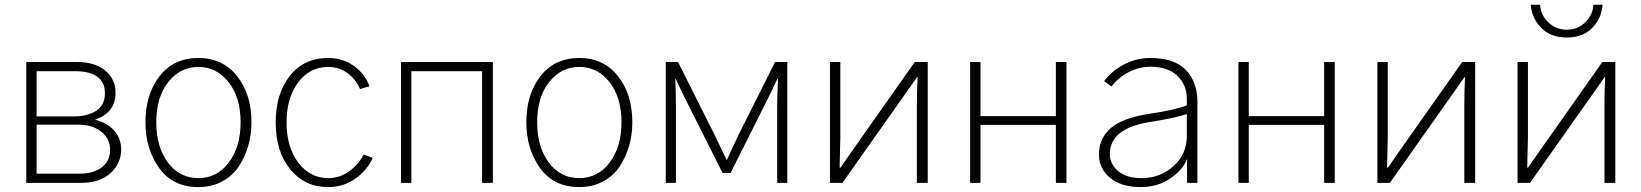

<svg xmlns="http://www.w3.org/2000/svg" viewBox="-20 -758 6804 796"><path d="M88.9 0V-501H296.9Q374 -501 416.5 -465.3Q459 -429.7 459 -373Q459 -291 374 -261.7Q422.9 -250 452.6 -217.3Q482.4 -184.6 482.4 -138.7Q482.4 -81.1 438.5 -40.5Q394.5 0 319.3 0ZM131.8 -38.1H310.5Q368.2 -38.1 402.3 -64.5Q436.5 -90.8 436.5 -137.7Q436.5 -182.6 399.9 -211.9Q363.3 -241.2 305.7 -241.2H131.8ZM131.8 -275.4H287.1Q342.8 -275.4 378.9 -298.8Q415 -322.3 415 -371.1Q415 -462.9 289.1 -462.9H131.8Z M627.9 -251Q627.9 -148.4 676.3 -84Q724.6 -19.5 802.7 -19.5Q879.9 -19.5 928.7 -84.5Q977.5 -149.4 977.5 -251Q977.5 -354.5 927.7 -417.5Q877.9 -480.5 802.7 -480.5Q727.5 -480.5 677.7 -418Q627.9 -355.5 627.9 -251ZM583 -251Q583 -367.2 641.6 -442.4Q700.2 -517.6 802.7 -517.6Q903.3 -517.6 962.9 -442.4Q1022.5 -367.2 1022.5 -251Q1022.5 -199.2 1008.8 -152.3Q995.1 -105.5 969.2 -66.9Q943.4 -28.3 900.4 -5.4Q857.4 17.6 802.7 17.6Q696.3 17.6 639.6 -61.5Q583 -140.6 583 -251Z M1123 -251Q1123 -368.2 1181.2 -442.9Q1239.3 -517.6 1340.8 -517.6Q1402.3 -517.6 1448.2 -483.9Q1494.1 -450.2 1511.7 -400.4L1472.7 -388.7Q1456.1 -428.7 1420.9 -454.6Q1385.7 -480.5 1340.8 -480.5Q1263.7 -480.5 1215.8 -416Q1168 -351.6 1168 -251Q1168 -147.5 1216.8 -83.5Q1265.6 -19.5 1340.8 -19.5Q1388.7 -19.5 1428.2 -48.3Q1467.8 -77.1 1487.3 -117.2L1525.4 -103.5Q1502.9 -52.7 1453.6 -17.6Q1404.3 17.6 1340.8 17.6Q1244.1 17.6 1183.6 -55.7Q1123 -128.9 1123 -251Z M1642.6 0V-501H2023.4V0H1978.5V-462.9H1685.5V0Z M2207 -251Q2207 -148.4 2255.4 -84Q2303.7 -19.5 2381.8 -19.5Q2459 -19.5 2507.8 -84.5Q2556.6 -149.4 2556.6 -251Q2556.6 -354.5 2506.8 -417.5Q2457 -480.5 2381.8 -480.5Q2306.6 -480.5 2256.8 -418Q2207 -355.5 2207 -251ZM2162.1 -251Q2162.1 -367.2 2220.7 -442.4Q2279.3 -517.6 2381.8 -517.6Q2482.4 -517.6 2542 -442.4Q2601.6 -367.2 2601.6 -251Q2601.6 -199.2 2587.9 -152.3Q2574.2 -105.5 2548.3 -66.9Q2522.5 -28.3 2479.5 -5.4Q2436.5 17.6 2381.8 17.6Q2275.4 17.6 2218.8 -61.5Q2162.1 -140.6 2162.1 -251Z M2740.2 0V-501H2791L2943.4 -197.3Q2956.1 -169.9 2992.2 -95.7H2994.1Q2999 -106.4 3015.1 -142.1Q3031.2 -177.7 3041 -197.3L3193.4 -501H3244.1V0H3202.1V-322.3Q3202.1 -339.8 3202.6 -357.9Q3203.1 -376 3204.1 -397Q3205.1 -418 3205.1 -431.6H3203.1L3170.9 -364.3L3008.8 -41H2975.6L2813.5 -363.3L2781.2 -431.6H2779.3Q2782.2 -379.9 2782.2 -322.3V0Z M3420.9 0V-501H3463.9V-187.5Q3461.9 -81.1 3460.9 -63.5H3464.8L3518.6 -140.6L3772.5 -501H3826.2V0H3781.2V-321.3Q3781.2 -377.9 3784.2 -438.5H3782.2L3735.4 -372.1L3472.7 0Z M4002 0V-501H4044.9V-276.4H4357.4V-501H4401.4V0H4357.4V-240.2H4044.9V0Z M4581.1 -119.1Q4581.1 -78.1 4615.7 -48.8Q4650.4 -19.5 4712.9 -19.5Q4789.1 -19.5 4844.7 -68.8Q4900.4 -118.2 4900.4 -195.3V-285.2Q4852.5 -268.6 4746.1 -252Q4581.1 -225.6 4581.1 -119.1ZM4536.1 -117.2Q4536.1 -184.6 4585.4 -227.1Q4634.8 -269.5 4745.1 -286.1Q4855.5 -302.7 4900.4 -321.3V-347.7Q4900.4 -406.2 4860.8 -443.8Q4821.3 -481.4 4750 -481.4Q4703.1 -481.4 4660.2 -459.5Q4617.2 -437.5 4587.9 -399.4L4557.6 -421.9Q4588.9 -463.9 4639.6 -490.7Q4690.4 -517.6 4749 -517.6Q4848.6 -517.6 4896.5 -467.8Q4944.3 -418 4944.3 -335.9V0H4901.4V-99.6Q4883.8 -52.7 4831.1 -17.6Q4778.3 17.6 4709 17.6Q4628.9 17.6 4582.5 -20.5Q4536.1 -58.6 4536.1 -117.2Z M5114.3 0V-501H5157.2V-276.4H5469.7V-501H5513.7V0H5469.7V-240.2H5157.2V0Z M5690.4 0V-501H5733.4V-187.5Q5731.4 -81.1 5730.5 -63.5H5734.4L5788.1 -140.6L6042 -501H6095.7V0H6050.8V-321.3Q6050.8 -377.9 6053.7 -438.5H6051.8L6004.9 -372.1L5742.2 0Z M6271.5 0V-501H6314.5V-187.5Q6312.5 -81.1 6311.5 -63.5H6315.4L6369.1 -140.6L6623 -501H6676.8V0H6631.8V-321.3Q6631.8 -377.9 6634.8 -438.5H6632.8L6585.9 -372.1L6323.2 0ZM6326.2 -738.3H6365.2Q6367.2 -695.3 6399.4 -665Q6431.6 -634.8 6475.6 -634.8Q6521.5 -634.8 6552.7 -666Q6584 -697.3 6585.9 -738.3H6624Q6620.1 -682.6 6581.5 -642.6Q6543 -602.5 6475.6 -602.5Q6408.2 -602.5 6369.1 -643.1Q6330.1 -683.6 6326.2 -738.3Z"/></svg>

Font: Gothic A1 ExtraLight
Style: Regular
Weight: 275
Designer: HanYang I&C Co.,Ltd.
Foundry: HanYang I&C Co.,Ltd.
Version: Version 2.50